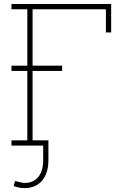

<svg xmlns="http://www.w3.org/2000/svg" viewBox="-20 -731 627 964"><path d="M37.6 0V-26.4H117.2V-684.6H37.6V-710.9H538.1V-567.9H511.7V-684.6H143.6V-26.4H223.1V0ZM37.6 -375V-401.4H292V-375ZM103.5 213.4Q88.9 213.4 76.4 210.9Q64 208.5 48.8 203.6L55.2 178.2Q59.6 178.2 76.4 182.9Q93.3 187.5 103.5 187.5Q147.9 187.5 172.4 157.2Q196.8 127 196.8 72.8V-14.2H223.1V72.8Q223.1 139.2 190.9 176.3Q158.7 213.4 103.5 213.4Z"/></svg>

Font: Roboto Slab Thin
Style: Regular
Weight: 100
Designer: Google
Version: Version 2.000; ttfautohint (v1.8.1.43-b0c9)